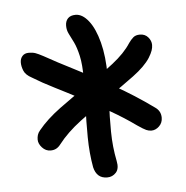

<svg xmlns="http://www.w3.org/2000/svg" viewBox="-43 -796 573 592"><g transform="rotate(-5 243.5 -500.0)"><path d="M99 -344Q84 -344 73 -356Q62 -368 62 -381Q62 -388 64 -395Q66 -402 72 -409Q98 -441 140 -472Q182 -503 227.5 -533Q273 -563 311.5 -593Q350 -623 369 -653Q376 -663 383.5 -669.5Q391 -676 404 -676Q420 -676 429.5 -665Q439 -654 439 -641Q439 -633 436 -624Q433 -615 425 -602Q409 -577 372 -549.5Q335 -522 289 -491Q243 -460 200 -427.5Q157 -395 130 -360Q124 -352 116.5 -348Q109 -344 99 -344ZM266 -246Q249 -246 239 -255Q229 -264 225 -281Q217 -325 216.5 -374.5Q216 -424 218 -472Q220 -520 220 -556Q220 -600 214 -626.5Q208 -653 200 -669.5Q192 -686 186 -697.5Q180 -709 180 -723Q180 -737 188 -745.5Q196 -754 212 -754Q233 -754 252 -730Q271 -706 282.5 -662Q294 -618 294 -559Q294 -523 291.5 -478Q289 -433 289.5 -385.5Q290 -338 299 -294Q304 -270 293 -258Q282 -246 266 -246ZM414 -378Q406 -378 398 -381.5Q390 -385 371 -398Q335 -424 293 -448Q251 -472 208.5 -494.5Q166 -517 128 -536Q90 -555 61 -573Q42 -583 36.5 -596.5Q31 -610 31 -622Q31 -634 38 -642Q45 -650 58 -650Q70 -650 78.5 -647Q87 -644 102 -636Q141 -614 195.5 -586.5Q250 -559 311.5 -524.5Q373 -490 431 -448Q449 -436 449 -415Q449 -399 438 -388.5Q427 -378 414 -378Z"/></g></svg>

Font: Shantell Sans Light
Style: Regular
Weight: 400
Version: Version 1.011;[c5ecc13dd]